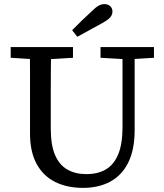

<svg xmlns="http://www.w3.org/2000/svg" viewBox="-20 -899 798 934"><path d="M384 15Q306 15 248 -14Q190 -43 158 -102Q126 -161 126 -250V-360Q126 -412 126 -463.5Q126 -515 126 -567Q126 -619 125 -670H229Q228 -619 227.5 -567.5Q227 -516 227 -464.5Q227 -413 227 -360V-273Q227 -193 248 -144.5Q269 -96 308 -74Q347 -52 400 -52Q457 -52 496 -75.5Q535 -99 555.5 -149.5Q576 -200 576 -281V-670H635V-267Q635 -171 604 -108.5Q573 -46 516.5 -15.5Q460 15 384 15ZM32 -618V-670H335V-618L206 -610H157ZM469 -618V-670H729V-618L616 -611H588ZM331 -752Q354 -776 378 -799Q402 -822 426 -844Q445 -863 459 -871Q473 -879 488 -879Q505 -879 516 -869Q527 -859 527 -843Q527 -827 516 -814.5Q505 -802 480 -788Q449 -771 418 -754Q387 -737 356 -720Z"/></svg>

Font: Source Serif 4
Style: Regular
Weight: 400
Designer: Frank Grießhammer
Foundry: Adobe Systems Incorporated
Version: Version 4.004;hotconv 1.0.116;makeotfexe 2.5.65601